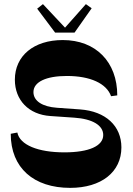

<svg xmlns="http://www.w3.org/2000/svg" viewBox="-20 -902 644 930"><path d="M320 8C471 8 568 -69 568 -188C568 -292 492 -363 368 -372L256 -380C185 -385 142 -413 142 -456C142 -505 203 -534 304 -534C417 -534 496 -498 518 -436L548 -440C548 -602 444 -708 284 -708C144 -708 52 -632 52 -516C52 -417 119 -347 224 -340L340 -332C428 -326 480 -295 480 -248C480 -195 411 -164 292 -164C164 -164 76 -200 64 -260L32 -254C32 -88 144 8 320 8ZM160 -860 247 -744H341L424 -862L396 -882L295 -768L188 -882Z"/></svg>

Font: Ribes
Style: Bold
Weight: 900
Designer: Luigi Gorlero
Foundry: Collletttivo
Version: Version 2.100;Glyphs 3.1.2 (3151)